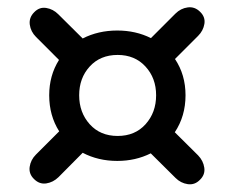

<svg xmlns="http://www.w3.org/2000/svg" viewBox="-20 -587 632 519"><path d="M77 -169 140 -232Q113 -274.5 113 -329.5Q113 -383 139.5 -425L77.5 -487Q63 -501.5 60.5 -520.5Q58 -539.5 72.5 -554Q86.5 -568.5 105 -565.5Q123.5 -562.5 137.5 -548.5L203.5 -483Q245.5 -504.5 297 -504.5Q347 -504.5 388 -484L454 -550Q468.5 -564.5 487.5 -567Q506.5 -569.5 521 -555Q535.5 -541 532.5 -522.5Q529.5 -504 515.5 -490L453 -427.5Q481.5 -385 481.5 -329.5Q481.5 -273 452.5 -229.5L515.5 -167Q529.5 -152.5 532.2 -133.8Q535 -115 520.5 -101Q506.5 -86.5 487.5 -89.2Q468.5 -92 454.5 -106L387.5 -172.5Q346.5 -152 297 -152Q245.5 -152 203.5 -174L138 -108Q123.5 -94 105 -91.2Q86.5 -88.5 72 -103Q57.5 -117 60.2 -136Q63 -155 77 -169ZM298 -219.5Q345 -219.5 373.5 -251.2Q402 -283 402 -329.5Q402 -376 373.2 -407.2Q344.5 -438.5 298 -438.5Q251 -438.5 222.5 -407.2Q194 -376 194 -329.5Q194 -283 222.5 -251.2Q251 -219.5 298 -219.5Z"/></svg>

Font: Fraunces 9pt SuperSoft SemiBold
Style: Regular
Weight: 600
Version: Version 1.000;[0bf87f6ff]